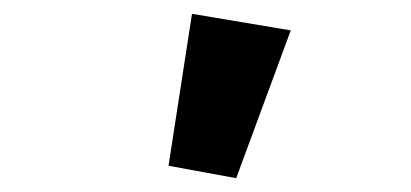

<svg xmlns="http://www.w3.org/2000/svg" viewBox="-20 -813 595 278"><path d="M224 -573 258 -793 401 -769 322 -555Z"/></svg>

Font: Giro Regular
Style: Bold
Weight: 700
Designer: Paul D. Hunt
Foundry: Adobe Systems Incorporated
Version: Version 1.000;PS 1.0;hotconv 1.0.88;makeotf.lib2.5.647800